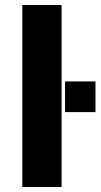

<svg xmlns="http://www.w3.org/2000/svg" viewBox="-20 -744 400 764"><path d="M68.8 0V-724.1H225.1V0ZM238.8 -297.9V-419.9H359.9V-297.9Z"/></svg>

Font: Archivo Expanded
Style: Bold
Weight: 700
Width: 7
Designer: Hector Gatti
Foundry: Omnibus-Type
Version: Version 2.001